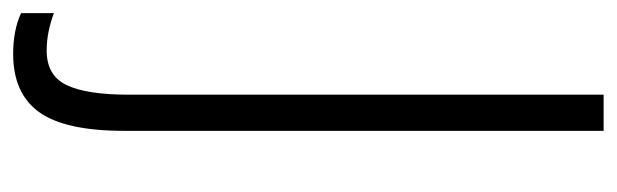

<svg xmlns="http://www.w3.org/2000/svg" viewBox="-390 -411 938 292"><g transform="rotate(90 79.0 -265.0)"><path d="M15 184Q-21 184 -47 172V122Q-34 127 -19.5 130Q-5 133 10 133Q48 133 62.5 102.5Q77 72 77 8V-714H132V15Q132 105 103.5 144.5Q75 184 15 184Z"/></g></svg>

Font: Noto Sans Hebrew ExtraCondensed Light
Style: Regular
Weight: 300
Width: 2
Designer: Monotype Design Team
Foundry: Monotype Imaging Inc.
Version: Version 2.004; ttfautohint (v1.8.4.7-5d5b)